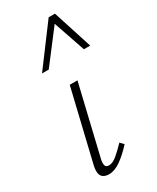

<svg xmlns="http://www.w3.org/2000/svg" viewBox="-184 -759 669 818"><g transform="rotate(-30 150.5 -350.0)"><path d="M97 4Q81 4 70 -3Q59 -10 56.5 -25Q54 -40 59 -62L142 -410H180L99 -69Q95 -51 98 -40Q101 -29 116 -29Q134 -29 155 -46.5Q176 -64 202 -91L218 -74Q185 -38 155 -17Q125 4 97 4ZM64 -511 208 -704H239L227 -681L97 -511ZM270 -511 212 -680 208 -704H239L301 -511Z"/></g></svg>

Font: Ysabeau ExtraLight
Style: Italic
Weight: 250
Italic angle: -12°
Version: Version 2.000;gftools[0.9.27.dev2+g8671c4b]